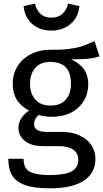

<svg xmlns="http://www.w3.org/2000/svg" viewBox="-20 -809 560 1042"><path d="M520 -503Q490 -493 454 -490Q418 -487 366 -487Q459 -445 459 -354Q459 -275 405 -225Q351 -175 258 -175Q222 -175 191 -185Q179 -177 172 -163.5Q165 -150 165 -136Q165 -93 234 -93H318Q371 -93 412 -74Q453 -55 475.5 -22Q498 11 498 53Q498 130 435 171.5Q372 213 251 213Q166 213 116.5 195.5Q67 178 46 143Q25 108 25 53H108Q108 85 120 103.5Q132 122 163 131.5Q194 141 251 141Q334 141 369.5 120.5Q405 100 405 59Q405 22 377 3Q349 -16 299 -16H216Q149 -16 114.5 -44.5Q80 -73 80 -116Q80 -142 95 -166Q110 -190 138 -209Q92 -233 70.5 -268.5Q49 -304 49 -355Q49 -408 75.5 -450Q102 -492 148.5 -515.5Q195 -539 252 -539Q314 -538 356 -543.5Q398 -549 425.5 -558.5Q453 -568 493 -586ZM143 -355Q143 -301 172 -268.5Q201 -236 254 -236Q308 -236 336.5 -267.5Q365 -299 365 -356Q365 -473 252 -473Q200 -473 171.5 -440.5Q143 -408 143 -355ZM108 -776 169 -789Q190 -713 258 -713Q329 -713 350 -789L411 -776Q405 -714 362.5 -678.5Q320 -643 258 -643Q197 -643 155.5 -678.5Q114 -714 108 -776Z"/></svg>

Font: Statis Sans
Style: Regular
Weight: 400
Designer: bBox Type GmbH
Foundry: bBox Type GmbH
Version: Version 1.000